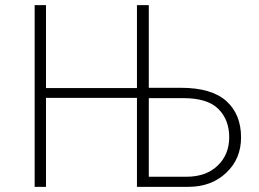

<svg xmlns="http://www.w3.org/2000/svg" viewBox="-20 -724 1005 744"><path d="M114.3 0V-704.1H158.2V-382.8H510.7V-704.1H556.6V-383.8H680.7Q799.8 -383.8 856.9 -332.5Q914.1 -281.2 914.1 -191.4Q914.1 -108.4 856.4 -54.2Q798.8 0 710 0H510.7V-344.7H158.2V0ZM556.6 -39.1H702.1Q778.3 -39.1 823.2 -82Q868.2 -125 868.2 -192.4Q868.2 -259.8 826.2 -301.8Q784.2 -343.8 689.5 -343.8H556.6Z"/></svg>

Font: Gothic A1 ExtraLight
Style: Regular
Weight: 275
Designer: HanYang I&C Co.,Ltd.
Foundry: HanYang I&C Co.,Ltd.
Version: Version 2.50